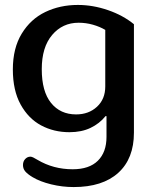

<svg xmlns="http://www.w3.org/2000/svg" viewBox="-20 -521 616 777"><path d="M112 196Q92 184 82.5 173Q73 162 73 147Q73 132 82 122.5Q91 113 103 113Q108 113 115 116.5Q122 120 132 126Q196 164 274 164Q341 164 376 129.5Q411 95 411 33V-51H407Q383 -21 346.5 -3.5Q310 14 261 14Q198 14 146.5 -13.5Q95 -41 63.5 -98Q32 -155 32 -240Q32 -326 68 -385Q104 -444 163.5 -472.5Q223 -501 295 -501Q356 -501 417 -480Q478 -459 522 -423V16Q522 121 458.5 178.5Q395 236 278 236Q232 236 187 225Q142 214 112 196ZM406 -171V-400Q384 -413 356 -421Q328 -429 298 -429Q233 -429 191 -379.5Q149 -330 149 -241Q149 -151 186.5 -104.5Q224 -58 288 -58Q339 -58 372.5 -89Q406 -120 406 -171Z"/></svg>

Font: MaitreeSemiBold
Style: Regular
Weight: 600
Designer: CadsonDemak Team
Foundry: CadsonDemak
Version: Version 1.000